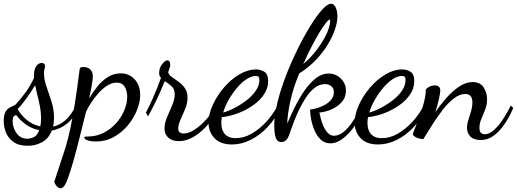

<svg xmlns="http://www.w3.org/2000/svg" viewBox="-40 -734 2784 1034"><path d="M109 51Q61 51 32.5 30.5Q4 10 -8 -20.5Q-20 -51 -20 -82Q-20 -112 -12 -128Q-4 -144 7.5 -151.5Q19 -159 29.5 -163Q40 -167 45 -172Q73 -202 98.5 -237.5Q124 -273 143 -314V-325Q143 -363 156 -379Q169 -395 184 -395Q193 -395 197.5 -390.5Q202 -386 203 -380Q203 -374 200 -364Q197 -354 197 -338Q197 -306 210.5 -267.5Q224 -229 237.5 -186.5Q251 -144 251 -98Q251 -86 249.5 -74Q248 -62 246 -52Q279 -59 310 -84.5Q341 -110 369 -165L379 -155Q360 -100 322.5 -69.5Q285 -39 239 -31Q223 11 188 31Q153 51 109 51ZM108 13Q123 13 142 4.5Q161 -4 171 -33Q130 -41 97 -65.5Q64 -90 48 -114Q28 -113 28 -82Q28 -47 49 -17Q70 13 108 13ZM177 -53Q179 -62 180 -72.5Q181 -83 181 -95Q181 -141 169.5 -187Q158 -233 149 -275Q128 -240 103 -205Q78 -170 55 -147Q71 -117 102 -90Q133 -63 177 -53Z M286 280Q278 280 270 273Q262 266 257.5 257.5Q253 249 252 246Q270 189 285 145.5Q300 102 313 59.5Q326 17 337.5 -36.5Q349 -90 361.5 -166.5Q374 -243 388 -354Q389 -364 392 -368.5Q395 -373 408 -373Q436 -373 448 -358Q460 -343 460 -325Q460 -312 455 -279.5Q450 -247 440 -203Q458 -235 483 -266.5Q508 -298 540 -318.5Q572 -339 610 -339Q655 -339 685 -307Q715 -275 715 -223Q715 -184 697.5 -140.5Q680 -97 648 -58.5Q616 -20 572.5 4Q529 28 476 28Q448 28 431 21.5Q414 15 414 7Q414 2 421.5 1.5Q429 1 439 1Q481 0 518.5 -19Q556 -38 584.5 -69.5Q613 -101 629 -139Q645 -177 645 -213Q645 -245 631.5 -267Q618 -289 588 -289Q563 -289 537.5 -273Q512 -257 489.5 -231.5Q467 -206 449.5 -179Q432 -152 423 -131Q405 -59 388 9.5Q371 78 355 134Q339 190 325.5 227Q312 264 300 274Q294 280 286 280Z M922 26Q887 26 866.5 7.5Q846 -11 846 -41Q846 -71 860 -103.5Q874 -136 887.5 -168Q901 -200 901 -225Q901 -254 884 -269.5Q867 -285 847 -297Q825 -240 799 -187.5Q773 -135 757 -107L746 -128Q760 -154 782.5 -203.5Q805 -253 827 -315Q817 -325 817 -340Q817 -369 833.5 -389Q850 -409 860 -409Q872 -409 874.5 -398.5Q877 -388 877 -383Q877 -378 872 -364Q867 -350 866 -346Q867 -333 882.5 -321.5Q898 -310 918.5 -296Q939 -282 954.5 -261Q970 -240 970 -208Q970 -179 957.5 -148Q945 -117 932.5 -90Q920 -63 920 -42Q920 -26 928.5 -20.5Q937 -15 948 -15Q972 -15 997.5 -29.5Q1023 -44 1047.5 -67Q1072 -90 1091 -115.5Q1110 -141 1119 -163L1136 -150Q1117 -108 1083 -67Q1049 -26 1007.5 0Q966 26 922 26Z M1209 44Q1147 44 1115 10Q1083 -24 1083 -74Q1083 -118 1105.5 -168Q1128 -218 1165.5 -262Q1203 -306 1248.5 -333Q1294 -360 1339 -360Q1363 -360 1383.5 -347.5Q1404 -335 1404 -297Q1404 -259 1382 -226Q1360 -193 1323 -167Q1286 -141 1242.5 -124.5Q1199 -108 1155 -103Q1153 -95 1152.5 -87.5Q1152 -80 1152 -72Q1152 -60 1154.5 -46Q1157 -32 1165.5 -19Q1174 -6 1189.5 2Q1205 10 1230 10Q1273 10 1315 -14Q1357 -38 1393.5 -77.5Q1430 -117 1455 -165L1470 -154Q1443 -94 1401 -49.5Q1359 -5 1309.5 19.5Q1260 44 1209 44ZM1162 -128Q1189 -135 1222 -152Q1255 -169 1286 -192.5Q1317 -216 1337 -244.5Q1357 -273 1357 -304Q1357 -315 1353 -320Q1349 -325 1337 -325Q1314 -325 1287.5 -307.5Q1261 -290 1236.5 -261Q1212 -232 1192 -197.5Q1172 -163 1162 -128Z M1738 38Q1709 38 1688 18.5Q1667 -1 1654.5 -30Q1642 -59 1636 -90Q1630 -121 1630 -144Q1642 -145 1663 -150.5Q1684 -156 1706 -167.5Q1728 -179 1743 -196.5Q1758 -214 1758 -238Q1758 -258 1744.5 -269.5Q1731 -281 1710 -281Q1680 -281 1654 -260.5Q1628 -240 1606.5 -207Q1585 -174 1567.5 -136.5Q1550 -99 1537.5 -64.5Q1525 -30 1517 -7Q1509 15 1498.5 23Q1488 31 1474 31Q1460 31 1452 20.5Q1444 10 1440.5 -10Q1437 -30 1437 -57Q1437 -112 1454 -181.5Q1471 -251 1499.5 -325Q1528 -399 1562 -468Q1596 -537 1630.5 -593Q1665 -649 1694.5 -681.5Q1724 -714 1743 -714Q1758 -714 1767.5 -694.5Q1777 -675 1777 -646Q1777 -612 1762 -570Q1747 -528 1719.5 -485Q1692 -442 1654 -404Q1616 -366 1572 -339Q1540 -264 1524 -191.5Q1508 -119 1507 -68Q1524 -109 1546.5 -155Q1569 -201 1597.5 -243Q1626 -285 1659.5 -311.5Q1693 -338 1730 -338Q1768 -338 1795.5 -311Q1823 -284 1823 -246Q1823 -214 1806.5 -192Q1790 -170 1766.5 -156Q1743 -142 1719.5 -135.5Q1696 -129 1680 -128Q1682 -119 1687 -98Q1692 -77 1701.5 -55.5Q1711 -34 1725 -18.5Q1739 -3 1759 -3Q1786 -3 1812.5 -25.5Q1839 -48 1863 -85Q1887 -122 1907 -168L1918 -156Q1903 -106 1874 -62Q1845 -18 1809.5 10Q1774 38 1738 38ZM1593 -389Q1632 -421 1665 -464.5Q1698 -508 1718 -550.5Q1738 -593 1738 -622Q1738 -625 1738 -626.5Q1738 -628 1736 -629Q1726 -627 1702.5 -593.5Q1679 -560 1650 -506Q1621 -452 1593 -389Z M1996 44Q1934 44 1902 10Q1870 -24 1870 -74Q1870 -118 1892.5 -168Q1915 -218 1952.5 -262Q1990 -306 2035.5 -333Q2081 -360 2126 -360Q2150 -360 2170.5 -347.5Q2191 -335 2191 -297Q2191 -259 2169 -226Q2147 -193 2110 -167Q2073 -141 2029.5 -124.5Q1986 -108 1942 -103Q1940 -95 1939.5 -87.5Q1939 -80 1939 -72Q1939 -60 1941.5 -46Q1944 -32 1952.5 -19Q1961 -6 1976.5 2Q1992 10 2017 10Q2060 10 2102 -14Q2144 -38 2180.5 -77.5Q2217 -117 2242 -165L2257 -154Q2230 -94 2188 -49.5Q2146 -5 2096.5 19.5Q2047 44 1996 44ZM1949 -128Q1976 -135 2009 -152Q2042 -169 2073 -192.5Q2104 -216 2124 -244.5Q2144 -273 2144 -304Q2144 -315 2140 -320Q2136 -325 2124 -325Q2101 -325 2074.5 -307.5Q2048 -290 2023.5 -261Q1999 -232 1979 -197.5Q1959 -163 1949 -128Z M2549 20Q2512 20 2493.5 1.5Q2475 -17 2475 -46Q2475 -66 2482.5 -89Q2490 -112 2497 -136Q2504 -160 2504 -182Q2504 -208 2493 -218Q2482 -228 2466 -228Q2435 -228 2403 -203Q2371 -178 2341.5 -139Q2312 -100 2286 -59Q2260 -18 2240 15Q2223 15 2207.5 9Q2192 3 2183 -9Q2183 -14 2193.5 -40Q2204 -66 2218 -103Q2232 -140 2242.5 -180Q2253 -220 2253 -252Q2259 -260 2272.5 -267Q2286 -274 2301 -274Q2331 -274 2331 -247Q2331 -232 2323.5 -199.5Q2316 -167 2304 -129Q2330 -168 2363 -205.5Q2396 -243 2432.5 -267.5Q2469 -292 2505 -292Q2546 -292 2564.5 -263.5Q2583 -235 2583 -201Q2583 -170 2573 -144Q2563 -118 2552.5 -94Q2542 -70 2542 -46Q2542 -26 2550.5 -18.5Q2559 -11 2570 -11Q2595 -11 2620.5 -34Q2646 -57 2669.5 -93Q2693 -129 2711 -166L2724 -152Q2703 -103 2676.5 -64.5Q2650 -26 2618.5 -3Q2587 20 2549 20Z"/></svg>

Font: Dancing Script Medium
Style: Regular
Weight: 500
Designer: Pablo Impallari
Foundry: Pablo Impallari
Version: Version 2.000